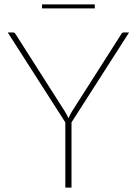

<svg xmlns="http://www.w3.org/2000/svg" viewBox="-20 -850 620 870"><path d="M304 -295.5V0H276V-295.5L15 -703H38.5Q43 -703 45.5 -701.2Q48 -699.5 50.5 -695.5L273 -346.5Q278 -338 282.5 -330Q287 -322 290 -314Q293.5 -322.5 297.8 -330.2Q302 -338 307 -346.5L529.5 -695.5Q533.5 -703 541 -703H565ZM170.5 -830H409.5V-812H170.5Z"/></svg>

Font: Lato ExtraLight
Style: Regular
Weight: 275
Designer: Lukasz Dziedzic with Adam Twardoch and Botio Nikoltchev
Foundry: tyPoland Lukasz Dziedzic
Version: Version 2.015; 2015-08-06; http://www.latofonts.com/